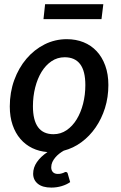

<svg xmlns="http://www.w3.org/2000/svg" viewBox="-20 -700 561 892"><path d="M285 99Q292.5 99 294.5 106L306 146Q290 157.5 266.8 164.5Q243.5 171.5 218.5 171.5Q177.5 171.5 155.8 153.8Q134 136 134 107Q134 78.5 151.5 53Q169 27.5 200.5 6.5Q162 3.5 130 -12Q98 -27.5 74.8 -54.5Q51.5 -81.5 38.5 -119.5Q25.5 -157.5 25.5 -205.5Q25.5 -271 46.2 -328Q67 -385 103 -427.2Q139 -469.5 187.2 -493.8Q235.5 -518 290.5 -518Q332.5 -518 368 -503.8Q403.5 -489.5 429 -462.2Q454.5 -435 469 -395.2Q483.5 -355.5 483.5 -305Q483.5 -248.5 467.8 -198.2Q452 -148 424.2 -107.8Q396.5 -67.5 358.5 -39.5Q320.5 -11.5 276 0Q265.5 6 255.2 14Q245 22 236.8 31.8Q228.5 41.5 223.2 53Q218 64.5 218 77.5Q218 91.5 226 99.8Q234 108 248.5 108Q257.5 108 263.5 106.5Q269.5 105 273.5 103.5Q277.5 102 280 100.5Q282.5 99 285 99ZM228.5 -76.5Q262 -76.5 289.5 -95.2Q317 -114 336.2 -145.5Q355.5 -177 366 -218.2Q376.5 -259.5 376.5 -304.5Q376.5 -370.5 352.2 -402.2Q328 -434 280.5 -434Q246.5 -434 219.2 -415.5Q192 -397 173 -366Q154 -335 143.5 -293.5Q133 -252 133 -206.5Q133 -76.5 228.5 -76.5ZM189.5 -680.5H460L451.5 -611H182Z"/></svg>

Font: Lato Semibold
Style: Italic
Weight: 600
Italic angle: -7°
Designer: Lukasz Dziedzic
Foundry: tyPoland Lukasz Dziedzic
Version: Version 2.006; 2014-01-15